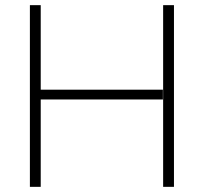

<svg xmlns="http://www.w3.org/2000/svg" viewBox="-20 -725 791 745"><path d="M138 -705V-377H612V-339H138V0H96V-705ZM613 -705H655V0H613Z"/></svg>

Font: wassup Sans
Style: Light
Weight: 200
Version: Version 2.001